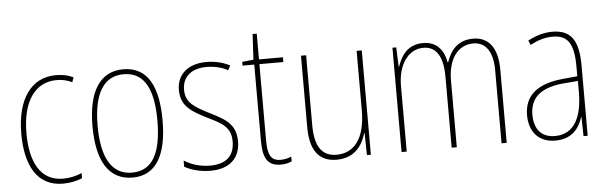

<svg xmlns="http://www.w3.org/2000/svg" viewBox="-45 -807 3053 966"><g transform="rotate(-5 1481.5 -323.5)"><path d="M239 10C274 10 311 2 336 -9V-35C307 -22 273 -15 241 -15C125 -15 77 -117 77 -258C77 -422 144 -512 251 -512C278 -512 305 -507 329 -494L338 -518C312 -531 284 -537 250 -537C126 -537 51 -435 51 -258C51 -97 109 10 239 10Z M765 -264C765 -428 717 -537 590 -537C472 -537 411 -440 411 -265C411 -88 471 10 590 10C708 10 765 -87 765 -264ZM437 -265C437 -423 486 -512 590 -512C700 -512 739 -413 739 -265C739 -102 693 -15 589 -15C485 -15 437 -107 437 -265Z M1134 -126C1134 -218 1072 -245 999 -282C930 -318 886 -342 886 -407C886 -476 935 -512 1009 -512C1048 -512 1089 -502 1116 -486L1128 -509C1097 -526 1055 -537 1010 -537C911 -537 860 -482 860 -408C860 -324 918 -294 993 -256C1061 -223 1107 -200 1107 -128C1107 -57 1068 -16 983 -16C935 -16 889 -30 853 -53V-22C880 -6 927 10 983 10C1084 10 1134 -44 1134 -126Z M1339 -14C1288 -14 1275 -49 1275 -119V-503H1396V-527H1275V-657H1254L1247 -528L1190 -522V-503H1249V-120C1249 -37 1267 10 1338 10C1362 10 1378 5 1394 -1V-26C1380 -19 1360 -14 1339 -14Z M1794 -527H1768V-227C1768 -82 1710 -15 1622 -15C1552 -15 1513 -62 1513 -173V-527H1487V-166C1487 -49 1531 10 1621 10C1714 10 1753 -53 1770 -112H1772L1774 0H1794Z M2357 -537C2282 -537 2243 -492 2222 -430H2219C2209 -490 2174 -537 2104 -537C2021 -537 1990 -476 1974 -429H1972L1968 -527H1949V0H1975V-333C1975 -433 2023 -513 2104 -513C2159 -513 2202 -475 2202 -357V0H2228V-336C2228 -449 2280 -513 2356 -513C2411 -513 2454 -473 2454 -368V0H2480V-370C2480 -486 2431 -537 2357 -537Z M2756 -537C2715 -537 2671 -524 2633 -503L2643 -480C2686 -504 2723 -512 2756 -512C2831 -512 2863 -471 2863 -351V-303L2790 -296C2666 -284 2594 -234 2594 -129C2594 -53 2635 10 2725 10C2811 10 2847 -43 2864 -96H2866L2868 0H2889V-356C2889 -486 2848 -537 2756 -537ZM2790 -273 2864 -279V-220C2863 -98 2824 -13 2725 -13C2659 -13 2621 -55 2621 -129C2621 -219 2680 -263 2790 -273Z"/></g></svg>

Font: Noto Sans Sinhala Condensed Thin
Style: Regular
Weight: 100
Width: 3
Designer: Jelle Bosma - Monotype Design Team
Foundry: Monotype Imaging Inc.
Version: Version 2.006